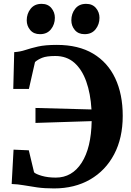

<svg xmlns="http://www.w3.org/2000/svg" viewBox="-20 -990 696 1020"><path d="M267 11Q216 11 177.2 5.5Q138.5 0 106.2 -5.8Q74 -11.5 42 -12.5L52 -195L133 -191.5L161 -74.5Q170.5 -65 202.2 -55.8Q234 -46.5 276.5 -46.5Q363 -46.5 413.8 -125.5Q464.5 -204.5 467 -346.5L168.5 -337V-416.5L466 -408.5Q461 -493.5 438.2 -557.2Q415.5 -621 374.8 -656.8Q334 -692.5 274 -692.5Q227.5 -692.5 204 -683Q180.5 -673.5 166 -660.5L133.5 -517.5H50.5L55.5 -713Q87 -715 115.2 -724.5Q143.5 -734 182 -742.8Q220.5 -751.5 282 -751.5Q397 -751.5 474.8 -705Q552.5 -658.5 592.2 -574Q632 -489.5 632 -374.5Q632 -257 586.5 -170.5Q541 -84 458.8 -36.5Q376.5 11 267 11ZM192 -808.5Q159 -808.5 140.5 -830.5Q122 -852.5 122 -882Q122 -917.5 142.8 -943.5Q163.5 -969.5 200.5 -969.5H201.5Q234.5 -969.5 253 -947.2Q271.5 -925 271.5 -895.5Q271.5 -860.5 250.8 -834.5Q230 -808.5 193 -808.5ZM429 -808.5Q396 -808.5 377.5 -830.5Q359 -852.5 359 -882Q359 -917.5 379.5 -943.5Q400 -969.5 437 -969.5H438Q471 -969.5 489.8 -947.2Q508.5 -925 508.5 -895.5Q508.5 -860.5 487.8 -834.5Q467 -808.5 430 -808.5Z"/></svg>

Font: Merriweather Text Regular
Style: Bold
Weight: 700
Designer: Eben Sorkin
Foundry: Eben Sorkin
Version: Version 2.100; ttfautohint (v1.7.19-72a1) -l 8 -r 50 -G 200 